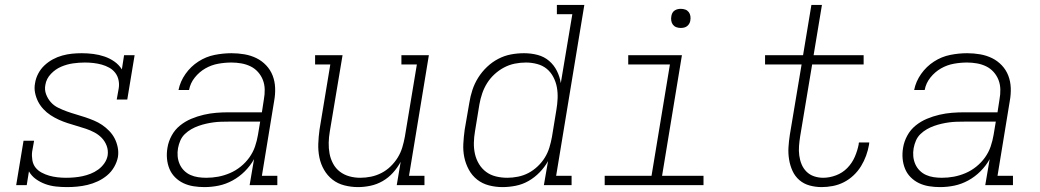

<svg xmlns="http://www.w3.org/2000/svg" viewBox="-20 -755 4240 783"><path d="M253 8Q230 8 207.5 5.5Q185 3 164.5 -4.5Q144 -12 126.5 -24.5Q109 -37 98 -56L89 0H46L76 -181H119L111 -136Q109 -119 112 -101.5Q115 -84 125 -71.5Q135 -59 150 -51Q165 -43 181 -38.5Q197 -34 214.5 -32Q232 -30 249 -30Q266 -30 283 -31.5Q300 -33 316.5 -36.5Q333 -40 349.5 -46.5Q366 -53 380.5 -63.5Q395 -74 405.5 -89Q416 -104 419 -121Q422 -142 415 -160.5Q408 -179 395 -192.5Q382 -206 365 -215Q348 -224 330 -230Q312 -236 293 -241.5Q274 -247 255.5 -253Q237 -259 219.5 -267Q202 -275 186 -285.5Q170 -296 157 -310Q144 -324 135.5 -340.5Q127 -357 123 -376.5Q119 -396 123 -416Q126 -436 136 -455Q146 -474 161.5 -488.5Q177 -503 195.5 -513Q214 -523 234 -528.5Q254 -534 273.5 -536Q293 -538 313 -538Q337 -538 360.5 -535Q384 -532 406 -524.5Q428 -517 446.5 -504Q465 -491 477 -472L486 -530H529L499 -349H456L464 -394Q467 -411 463.5 -428Q460 -445 450 -458Q440 -471 425.5 -479Q411 -487 395 -491.5Q379 -496 361.5 -498Q344 -500 327 -500Q327 -500 326.5 -500Q326 -500 326 -500Q302 -500 277.5 -496.5Q253 -493 229.5 -483Q206 -473 187.5 -453.5Q169 -434 165 -409Q161 -389 168 -370.5Q175 -352 187.5 -338Q200 -324 217.5 -315.5Q235 -307 253 -300.5Q271 -294 290 -288.5Q309 -283 327 -277Q345 -271 363 -263.5Q381 -256 396.5 -245.5Q412 -235 425.5 -221Q439 -207 447.5 -190.5Q456 -174 460 -154.5Q464 -135 461 -115Q457 -94 445.5 -74Q434 -54 416.5 -39.5Q399 -25 378.5 -15.5Q358 -6 337 -1Q316 4 295 6Q274 8 253 8Z M813 8Q791 8 769 4.5Q747 1 728 -8Q709 -17 694 -32Q679 -47 671 -66.5Q663 -86 661 -108Q659 -130 663 -153Q667 -178 680 -202Q693 -226 714 -243Q735 -260 760 -270.5Q785 -281 811 -287Q837 -293 862 -295Q887 -297 913 -297H1048L1056 -349Q1060 -370 1059.5 -390.5Q1059 -411 1052 -429Q1045 -447 1032 -461.5Q1019 -476 1001.5 -484.5Q984 -493 964 -496.5Q944 -500 924 -500Q897 -500 869.5 -495Q842 -490 817.5 -476Q793 -462 774.5 -439Q756 -416 751 -388H708Q715 -423 736.5 -453.5Q758 -484 789 -504Q820 -524 855 -531Q890 -538 924 -538Q951 -538 977 -533.5Q1003 -529 1025.5 -518Q1048 -507 1065.5 -488.5Q1083 -470 1092 -446.5Q1101 -423 1102 -396.5Q1103 -370 1098 -343L1048 -38H1111V0H998L1016 -106Q1001 -79 978.5 -56.5Q956 -34 928.5 -19Q901 -4 872 2Q843 8 813 8ZM821 -30Q846 -30 870 -34.5Q894 -39 917.5 -49Q941 -59 961.5 -75.5Q982 -92 997 -113Q1012 -134 1020 -157.5Q1028 -181 1032 -205L1041 -259H913Q897 -259 881.5 -258.5Q866 -258 851 -256Q836 -254 820.5 -250.5Q805 -247 789.5 -241.5Q774 -236 760 -228Q746 -220 734 -208.5Q722 -197 715.5 -182Q709 -167 706 -151Q703 -134 704.5 -117.5Q706 -101 712.5 -86Q719 -71 730.5 -59.5Q742 -48 756.5 -41.5Q771 -35 787.5 -32.5Q804 -30 821 -30Z M1440 8Q1412 8 1384.5 1Q1357 -6 1336 -22.5Q1315 -39 1301.5 -62.5Q1288 -86 1282.5 -113Q1277 -140 1278 -168.5Q1279 -197 1283 -226L1327 -492H1265V-530H1377L1325 -219Q1321 -196 1320.5 -173Q1320 -150 1324 -128.5Q1328 -107 1338.5 -87.5Q1349 -68 1366 -55Q1383 -42 1404.5 -36Q1426 -30 1449 -30Q1471 -30 1493 -34.5Q1515 -39 1535.5 -49.5Q1556 -60 1573 -76.5Q1590 -93 1602 -112.5Q1614 -132 1620.5 -153.5Q1627 -175 1631 -197L1680 -492H1617V-530H1729L1648 -38H1711V0H1598L1614 -95Q1601 -71 1582.5 -50.5Q1564 -30 1540.5 -16.5Q1517 -3 1491 2.5Q1465 8 1440 8Z M2029 8Q2001 8 1974 1Q1947 -6 1926 -22.5Q1905 -39 1892 -63Q1879 -87 1873.5 -113.5Q1868 -140 1869.5 -168.5Q1871 -197 1875 -226L1894 -336Q1898 -362 1906.5 -388Q1915 -414 1930 -438Q1945 -462 1966 -482Q1987 -502 2012 -515Q2037 -528 2063.5 -533Q2090 -538 2117 -538Q2146 -538 2172.5 -531Q2199 -524 2219 -507Q2239 -490 2251 -466Q2263 -442 2267 -416L2314 -697H2251V-735H2363L2248 -38H2311V0H2198L2215 -98Q2201 -73 2180.5 -52Q2160 -31 2135.5 -17Q2111 -3 2083.5 2.5Q2056 8 2029 8Q2029 8 2029 8Q2029 8 2029 8ZM2049 -30Q2070 -30 2092.5 -34.5Q2115 -39 2135 -49.5Q2155 -60 2172.5 -76.5Q2190 -93 2202 -112.5Q2214 -132 2220.5 -153.5Q2227 -175 2231 -197L2249 -307Q2253 -330 2254 -353.5Q2255 -377 2251 -399Q2247 -421 2236.5 -441Q2226 -461 2209.5 -474.5Q2193 -488 2170.5 -494Q2148 -500 2125 -500Q2102 -500 2079.5 -495.5Q2057 -491 2036 -480Q2015 -469 1997 -452.5Q1979 -436 1966.5 -416Q1954 -396 1946.5 -374Q1939 -352 1935 -329L1917 -219Q1913 -196 1912.5 -172.5Q1912 -149 1917 -127Q1922 -105 1933.5 -86Q1945 -67 1962.5 -54Q1980 -41 2002.5 -35.5Q2025 -30 2049 -30Z M2446 0V-38H2637L2712 -492H2542V-530H2761L2680 -38H2849V0ZM2756 -641Q2747 -641 2738.5 -644Q2730 -647 2724.5 -654Q2719 -661 2717.5 -670.5Q2716 -680 2718 -690Q2719 -696 2722 -702Q2725 -708 2731 -712Q2737 -716 2743.5 -717.5Q2750 -719 2756 -719Q2766 -719 2774.5 -716Q2783 -713 2788.5 -706Q2794 -699 2795.5 -689.5Q2797 -680 2795 -670Q2794 -664 2790.5 -658Q2787 -652 2781.5 -648Q2776 -644 2769.5 -642.5Q2763 -641 2756 -641Z M3331 8Q3306 8 3282 1.5Q3258 -5 3240 -20.5Q3222 -36 3212 -58Q3202 -80 3198 -104.5Q3194 -129 3195.5 -154Q3197 -179 3201 -205L3249 -492H3100V-530H3255L3289 -735H3332L3298 -530H3502V-492H3292L3243 -198Q3240 -179 3238.5 -159.5Q3237 -140 3239.5 -121Q3242 -102 3249 -85Q3256 -68 3269 -55Q3282 -42 3300 -36Q3318 -30 3337 -30Q3363 -30 3389.5 -40Q3416 -50 3435.5 -70Q3455 -90 3466 -115.5Q3477 -141 3482 -167Q3482 -169 3482 -170.5Q3482 -172 3483 -174H3525Q3525 -172 3524.5 -170Q3524 -168 3524 -165Q3520 -142 3512 -120Q3504 -98 3491.5 -77.5Q3479 -57 3461 -40Q3443 -23 3421.5 -12Q3400 -1 3376.5 3.5Q3353 8 3331 8Z M3813 8Q3791 8 3769 4.5Q3747 1 3728 -8Q3709 -17 3694 -32Q3679 -47 3671 -66.5Q3663 -86 3661 -108Q3659 -130 3663 -153Q3667 -178 3680 -202Q3693 -226 3714 -243Q3735 -260 3760 -270.5Q3785 -281 3811 -287Q3837 -293 3862 -295Q3887 -297 3913 -297H4048L4056 -349Q4060 -370 4059.5 -390.5Q4059 -411 4052 -429Q4045 -447 4032 -461.5Q4019 -476 4001.5 -484.5Q3984 -493 3964 -496.5Q3944 -500 3924 -500Q3897 -500 3869.5 -495Q3842 -490 3817.5 -476Q3793 -462 3774.5 -439Q3756 -416 3751 -388H3708Q3715 -423 3736.5 -453.5Q3758 -484 3789 -504Q3820 -524 3855 -531Q3890 -538 3924 -538Q3951 -538 3977 -533.5Q4003 -529 4025.5 -518Q4048 -507 4065.5 -488.5Q4083 -470 4092 -446.5Q4101 -423 4102 -396.5Q4103 -370 4098 -343L4048 -38H4111V0H3998L4016 -106Q4001 -79 3978.5 -56.5Q3956 -34 3928.5 -19Q3901 -4 3872 2Q3843 8 3813 8ZM3821 -30Q3846 -30 3870 -34.5Q3894 -39 3917.5 -49Q3941 -59 3961.5 -75.5Q3982 -92 3997 -113Q4012 -134 4020 -157.5Q4028 -181 4032 -205L4041 -259H3913Q3897 -259 3881.5 -258.5Q3866 -258 3851 -256Q3836 -254 3820.5 -250.5Q3805 -247 3789.5 -241.5Q3774 -236 3760 -228Q3746 -220 3734 -208.5Q3722 -197 3715.5 -182Q3709 -167 3706 -151Q3703 -134 3704.5 -117.5Q3706 -101 3712.5 -86Q3719 -71 3730.5 -59.5Q3742 -48 3756.5 -41.5Q3771 -35 3787.5 -32.5Q3804 -30 3821 -30Z"/></svg>

Font: Iosevka Slab XLtExObl
Style: Regular
Weight: 200
Width: 7
Italic angle: -9°
Monospace: yes
Designer: Belleve Invis
Foundry: Belleve Invis
Version: Version 11.1.1; ttfautohint (v1.8.3)